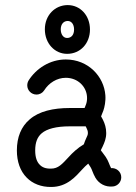

<svg xmlns="http://www.w3.org/2000/svg" viewBox="-20 -742 543 767"><path d="M250.5 -721.7C199.7 -721.7 159.2 -681.2 159.2 -625C159.2 -567.9 199.2 -526.9 248 -526.9C301.8 -526.9 339.4 -569.3 339.4 -624C339.4 -680.7 300.3 -721.7 250.5 -721.7ZM250.5 -658.2C265.1 -658.2 275.9 -645.5 275.9 -624C275.9 -603 265.1 -590.3 248 -590.3C233.4 -590.3 222.7 -604 222.7 -625C222.7 -645 233.9 -658.2 250.5 -658.2ZM47.4 -141.1C47.4 -96.7 60.5 -58.6 86.9 -32.2C110.4 -8.3 144.5 5.4 184.6 4.9C248.5 4.9 283.2 -38.1 308.6 -65.4C315.9 -73.7 324.2 -81.5 332.5 -88.4L341.8 -74.2C347.2 -66.4 350.1 -51.3 361.3 -31.7C375 -8.8 400.4 6.3 431.6 2.9C449.7 1 464.4 -14.6 464.4 -33.7C464.4 -56.6 444.3 -72.3 423.8 -70.3C416.5 -84 413.6 -98.6 402.3 -115.2C392.1 -130.4 383.3 -139.6 382.8 -142.1L389.6 -155.8C397.5 -172.9 404.3 -188.5 404.3 -210.4C404.3 -231 398.9 -248 391.1 -263.7C384.8 -276.4 383.8 -276.4 383.8 -276.9C383.8 -278.8 386.7 -283.2 393.1 -300.8C397.5 -313.5 402.8 -337.4 400.9 -361.3C395.5 -436.5 332.5 -504.4 242.7 -504.4C178.7 -504.4 124 -467.8 94.2 -420.4C90.8 -414.6 88.9 -408.2 88.9 -400.9C88.9 -380.9 105.5 -364.3 125.5 -364.3C138.7 -364.3 149.9 -370.6 156.7 -381.3C174.8 -410.2 207 -431.2 242.7 -431.2C291.5 -431.2 325.2 -395.5 327.6 -355.5C328.6 -343.3 326.2 -332 323.7 -325.2L317.9 -310.5H258.3C192.4 -310.5 135.7 -297.4 98.6 -265.1C64.5 -236.3 47.4 -193.8 47.4 -141.1ZM120.6 -141.1C120.6 -174.3 129.9 -195.3 146.5 -209.5C167.5 -227.5 205.1 -237.3 258.3 -237.3H322.3L325.7 -230.5C329.1 -223.6 331.1 -218.3 331.1 -210.4C331.1 -203.6 328.6 -198.7 323.2 -187C320.8 -182.1 317.9 -174.8 314.9 -165.5C290.5 -151.4 269 -130.9 254.9 -115.2C227.5 -85.9 212.9 -68.4 183.6 -68.4C162.1 -67.9 148.4 -73.7 138.7 -84C127.4 -95.2 120.6 -113.3 120.6 -141.1Z"/></svg>

Font: Velvelyne
Style: Regular
Weight: 400
Designer: Manon Van der Borght et Mariel Nils
Foundry: Velvetyne
Version: Version 1.070;Glyphs 3.3.1 (3343)